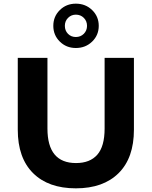

<svg xmlns="http://www.w3.org/2000/svg" viewBox="-20 -1016 828 1048"><path d="M77 -308V-700H239V-314Q239 -126 395 -126Q471 -126 511 -171.5Q551 -217 551 -314V-700H711V-308Q711 -154 627.5 -71Q544 12 394 12Q244 12 160.5 -71Q77 -154 77 -308ZM271 -875Q271 -926 306.5 -961Q342 -996 394 -996Q447 -996 483 -961Q519 -926 519 -875Q519 -824 483 -789Q447 -754 394 -754Q342 -754 306.5 -789Q271 -824 271 -875ZM455 -875Q455 -901 437.5 -918.5Q420 -936 394 -936Q369 -936 351.5 -918.5Q334 -901 334 -875Q334 -849 351 -831.5Q368 -814 394 -814Q420 -814 437.5 -831.5Q455 -849 455 -875Z"/></svg>

Font: Idrija
Style: Bold
Weight: 700
Designer: Julieta Ulanovsky
Foundry: Julieta Ulanovsky
Version: Version 7.200